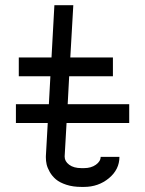

<svg xmlns="http://www.w3.org/2000/svg" viewBox="-20 -716 565 748"><path d="M297.4 12.2Q264.2 12.2 238.3 3.7Q212.4 -4.9 197.8 -17.3Q183.1 -29.8 173.8 -46.1Q164.6 -62.5 161.6 -75.9Q158.7 -89.4 158.7 -102.5V-107.4L166 -236.8H42V-310.1H170.4L176.3 -418.9H53.2V-492.2H180.7L191.9 -695.8H265.6L253.9 -492.2H419.9V-418.9H249.5L243.7 -310.1H483.4V-236.8H239.3L231.9 -107.4V-105.5Q231.9 -87.4 249.5 -74.2Q267.1 -61 297.4 -61H307.1Q335 -61 353.5 -74.2Q372.1 -87.4 372.1 -105H445.3Q445.3 -55.7 404.3 -21.7Q363.3 12.2 307.1 12.2Z"/></svg>

Font: Anka/Coder Condensed
Style: Regular
Weight: 400
Width: 4
Monospace: yes
Version: Version 1.100